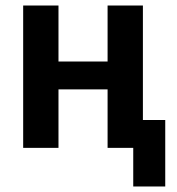

<svg xmlns="http://www.w3.org/2000/svg" viewBox="-20 -536 640 696"><path d="M64 -516H192V-313H370V-516H498V-101H579V140H463V0H370V-212H192V0H64Z"/></svg>

Font: IBM Plex Mono SmBld
Style: Regular
Weight: 600
Monospace: yes
Designer: Mike Abbink, Paul van der Laan, Pieter van Rosmalen
Foundry: Bold Monday
Version: Version 2.3